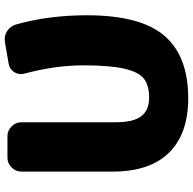

<svg xmlns="http://www.w3.org/2000/svg" viewBox="-22 -758 791 786"><g transform="rotate(-90 373.0 -365.5)"><path d="M592 -740Q616 -745 637 -732Q658 -719 665 -696Q703 -562 703 -405Q703 -186 619.5 -88Q536 10 363 10Q218 10 140.5 -68.5Q63 -147 63 -300V-673Q63 -696 80 -713Q97 -730 120 -730H208Q231 -730 248 -713Q265 -696 265 -673V-285Q265 -214 290 -182Q315 -150 365 -150Q415 -150 442.5 -170.5Q470 -191 484 -250Q498 -309 498 -420Q498 -534 464 -661Q458 -683 470 -702Q482 -721 504 -725Z"/></g></svg>

Font: Rounded Mplus 1c Black
Style: Regular
Weight: 900
Version: Version 1.059.20150529